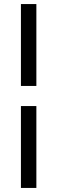

<svg xmlns="http://www.w3.org/2000/svg" viewBox="-20 -795 282 945"><path d="M159 -775H83V-372H159ZM159 -273H83V130H159Z"/></svg>

Font: FIGSv2-sans-serif Medium
Style: Regular
Weight: 500
Designer: Matt McInerney, Pablo Impallari, Rodrigo Fuenzalida,Mirko Velimirovic
Foundry: Matt McInerney, Pablo Impallari, Rodrigo Fuenzalida
Version: Version 4.021;hotconv 1.0.109;makeotfexe 2.5.65596